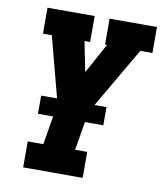

<svg xmlns="http://www.w3.org/2000/svg" viewBox="-82 -600 765 874"><g transform="rotate(10 300.0 -162.5)"><path d="M84 205V85H156L188 -106L108 -410H67V-530H285V-410H259L287 -271L363 -410H354V-530H573V-410H517L333 -94L303 85H359V205ZM108 -47V-131H410V-47Z"/></g></svg>

Font: Iosevka Slab HvExObl
Style: Regular
Weight: 900
Width: 7
Italic angle: -9°
Monospace: yes
Designer: Belleve Invis
Foundry: Belleve Invis
Version: Version 11.1.1; ttfautohint (v1.8.3)